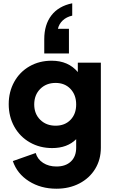

<svg xmlns="http://www.w3.org/2000/svg" viewBox="-20 -927 688 1167"><path d="M58 52 197 3Q208 41 242 63Q276 85 323 85Q379 85 411 54.5Q443 24 443 -29V-81Q389 -27 297 -27Q222 -27 161.5 -61.5Q101 -96 67 -157Q33 -218 33 -294Q33 -369 66.5 -429.5Q100 -490 159.5 -524Q219 -558 294 -558Q395 -558 453 -489V-546H593V-29Q593 43 558.5 99.5Q524 156 462.5 188Q401 220 323 220Q228 220 156 174.5Q84 129 58 52ZM318 -163Q374 -163 408.5 -198.5Q443 -234 443 -292Q443 -350 408.5 -386.5Q374 -423 318 -423Q261 -423 224.5 -386.5Q188 -350 188 -292Q188 -235 224.5 -199Q261 -163 318 -163ZM419 -907V-832Q384 -824 361.5 -803Q339 -782 332 -752H399V-602H249V-689Q249 -777 292.5 -833.5Q336 -890 419 -907Z"/></svg>

Font: Evergrow Sans 
Style: ExtraBold
Weight: 800
Foundry: 10Web
Version: Version 1.000